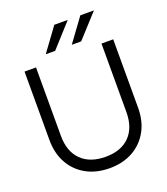

<svg xmlns="http://www.w3.org/2000/svg" viewBox="-151 -941 917 1054"><g transform="rotate(-20 307.0 -414.0)"><path d="M522 -836 398 -700H343L442.5 -836ZM369 -836 246 -700H191L290.5 -836ZM49 -650.5H116V-251Q116 -159 166.8 -108.8Q217.5 -58.5 309 -58.5Q398.5 -58.5 448.5 -108.8Q498.5 -159 498.5 -251V-650.5H567V-251Q567 -173 534.5 -114.8Q502 -56.5 443.8 -24.2Q385.5 8 309 8Q231 8 172.5 -24.2Q114 -56.5 81.5 -114.8Q49 -173 49 -251Z"/></g></svg>

Font: Overused Grotesk Book
Style: Regular
Weight: 375
Version: Version 0.004